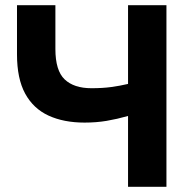

<svg xmlns="http://www.w3.org/2000/svg" viewBox="-20 -720 747 740"><path d="M473.5 0V-273Q431 -261 391 -254.2Q351 -247.5 306 -247.5Q225.5 -247.5 167 -274.5Q108.5 -301.5 77 -359.2Q45.5 -417 45.5 -510.5V-700H193.5V-531Q193.5 -448 229.2 -414Q265 -380 332.5 -380Q375 -380 408.2 -384.5Q441.5 -389 473.5 -396.5V-700H621.5V0Z"/></svg>

Font: Geologica Cursive SemiBold
Style: Regular
Weight: 600
Designer: Sindre Bremnes, Frode Helland
Foundry: Monokrom Skriftforlag AS
Version: Version 1.010;gftools[0.9.28]